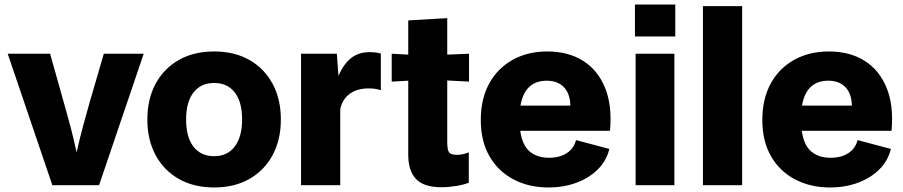

<svg xmlns="http://www.w3.org/2000/svg" viewBox="-20 -817 3985 847"><path d="M211 0 14 -580H201L262 -363Q277 -311 290.5 -260Q304 -209 318 -145Q332 -208 346.5 -261Q361 -314 375 -364L438 -580H614L417 0Z M925 10Q835 10 769 -27.5Q703 -65 666.5 -132.5Q630 -200 630 -290Q630 -380 666.5 -447.5Q703 -515 769 -552.5Q835 -590 925 -590Q1014 -590 1080 -552.5Q1146 -515 1182.5 -447.5Q1219 -380 1219 -290Q1219 -200 1182.5 -132.5Q1146 -65 1080 -27.5Q1014 10 925 10ZM925 -128Q983 -128 1015.5 -170.5Q1048 -213 1048 -290Q1048 -368 1015.5 -409.5Q983 -451 925 -451Q866 -451 833.5 -409Q801 -367 801 -290Q801 -212 833.5 -170Q866 -128 925 -128Z M1308 0V-580H1466L1473 -483Q1498 -538 1531 -562.5Q1564 -587 1610 -587Q1639 -587 1660 -581V-420H1655Q1638 -427 1606 -427Q1555 -427 1522.5 -403Q1490 -379 1481 -336V0Z M1928 9Q1850 9 1815.5 -27Q1781 -63 1781 -135V-461L1708 -457V-580L1781 -576V-727L1953 -737V-576L2049 -580V-457L1953 -462V-190Q1953 -157 1960.5 -145.5Q1968 -134 1996 -134Q2011 -134 2025 -137.5Q2039 -141 2048 -145V-11Q2026 -2 1992 3.5Q1958 9 1928 9Z M2399 10Q2314 10 2246.5 -25Q2179 -60 2140 -126.5Q2101 -193 2101 -288Q2101 -380 2137.5 -447.5Q2174 -515 2240.5 -552.5Q2307 -590 2395 -590Q2487 -590 2552.5 -548.5Q2618 -507 2649.5 -429Q2681 -351 2671 -240H2275Q2284 -176 2317 -148.5Q2350 -121 2402 -121Q2449 -121 2480.5 -141.5Q2512 -162 2521 -199L2668 -160Q2656 -109 2618.5 -71Q2581 -33 2524.5 -11.5Q2468 10 2399 10ZM2392 -461Q2295 -461 2276 -351H2496Q2495 -404 2467.5 -432.5Q2440 -461 2392 -461Z M2784 0V-580H2955V0ZM2781 -656V-797H2959V-656Z M3081 0V-790H3254V0Z M3641 10Q3556 10 3488.5 -25Q3421 -60 3382 -126.5Q3343 -193 3343 -288Q3343 -380 3379.5 -447.5Q3416 -515 3482.5 -552.5Q3549 -590 3637 -590Q3729 -590 3794.5 -548.5Q3860 -507 3891.5 -429Q3923 -351 3913 -240H3517Q3526 -176 3559 -148.5Q3592 -121 3644 -121Q3691 -121 3722.5 -141.5Q3754 -162 3763 -199L3910 -160Q3898 -109 3860.5 -71Q3823 -33 3766.5 -11.5Q3710 10 3641 10ZM3634 -461Q3537 -461 3518 -351H3738Q3737 -404 3709.5 -432.5Q3682 -461 3634 -461Z"/></svg>

Font: BDO Grotesk ExtraBold
Style: Regular
Weight: 800
Designer: Deni Anggara
Foundry: Lokal Container
Version: Version 2.000